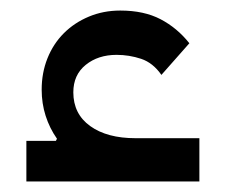

<svg xmlns="http://www.w3.org/2000/svg" viewBox="-20 -344 428 364"><path d="M30 -77H86L88 -81Q74 -101 66.5 -124.5Q59 -148 59 -174Q59 -206 70 -233.5Q81 -261 101 -281Q121 -301 148.5 -312.5Q176 -324 208 -324Q253 -324 284.5 -307.5Q316 -291 339 -262L286 -202Q270 -225 247.5 -232.5Q225 -240 201 -240Q166 -240 142.5 -221Q119 -202 119 -169Q119 -128 151 -105Q183 -82 237 -82H358V0H30Z"/></svg>

Font: IBM Plex Sans Arabic
Style: Regular
Weight: 400
Designer: Mike Abbink, Paul van der Laan, Pieter van Rosmalen, Wael Morcos, Khajak Apelian
Foundry: Bold Monday
Version: Version 1.005